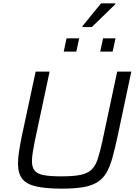

<svg xmlns="http://www.w3.org/2000/svg" viewBox="-20 -1114 813 1142"><path d="M347 8Q251 8 193.5 -5.5Q136 -19 111.5 -51.5Q87 -84 87 -141Q87 -172 93 -211.5Q99 -251 109 -301L192 -688H275L186 -270Q179 -233 174.5 -205Q170 -177 170 -155Q170 -120 185.5 -100Q201 -80 239.5 -72.5Q278 -65 345 -65Q415 -65 457.5 -73.5Q500 -82 523.5 -104Q547 -126 560.5 -166Q574 -206 588 -270L677 -688H761L679 -301Q663 -227 648 -173.5Q633 -120 612 -85Q591 -50 557.5 -29.5Q524 -9 473.5 -0.5Q423 8 347 8ZM576 -807 593 -886H667L650 -807ZM359 -807 376 -886H451L434 -807ZM470 -953V-958L581 -1094H666V-1089L526 -953Z"/></svg>

Font: Saira SemiExpanded
Style: Italic
Weight: 400
Width: 6
Italic angle: -12°
Designer: Hector Gatti with collaboration of the Omnibus-Type team
Foundry: Omnibus-Type
Version: Version 1.101